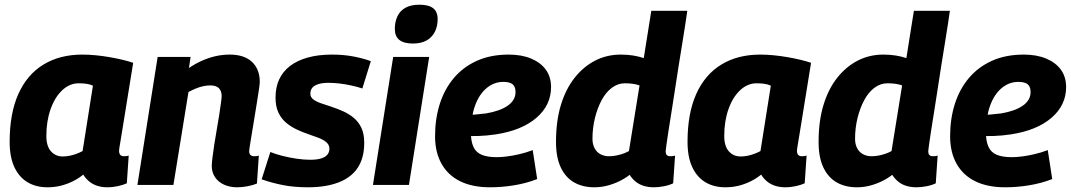

<svg xmlns="http://www.w3.org/2000/svg" viewBox="-20 -786 4553 816"><path d="M436 10Q414 10 394.5 4Q375 -2 359.5 -14.5Q344 -27 334 -44Q313 -27 288.5 -15Q264 -3 237.5 3.5Q211 10 182 10Q133 10 97 -11.5Q61 -33 41 -76Q21 -119 21 -183Q21 -304 58 -386.5Q95 -469 164.5 -511.5Q234 -554 330 -554Q358 -554 388 -551Q418 -548 446.5 -543Q475 -538 500.5 -532Q526 -526 546 -519Q531 -426 520.5 -361.5Q510 -297 503.5 -256Q497 -215 493 -192Q489 -169 487.5 -158.5Q486 -148 486 -146Q486 -134 491 -128Q496 -122 507 -122Q511 -122 516.5 -122.5Q522 -123 527 -125L519 -7Q504 0 481.5 5Q459 10 436 10ZM331 -144 375 -422Q362 -428 346.5 -430Q331 -432 314 -432Q276 -432 244.5 -402.5Q213 -373 195 -322Q177 -271 177 -208Q177 -165 196.5 -143Q216 -121 247 -121Q261 -121 276 -124Q291 -127 305.5 -132.5Q320 -138 331 -144Z M650 -544H790L783 -497Q811 -516 839.5 -528.5Q868 -541 897 -547.5Q926 -554 956 -554Q1018 -554 1051 -523Q1084 -492 1084 -438Q1084 -429 1080.5 -405.5Q1077 -382 1072 -351Q1067 -320 1061.5 -286.5Q1056 -253 1051 -222.5Q1046 -192 1042.5 -170.5Q1039 -149 1039 -143Q1039 -133 1044.5 -127.5Q1050 -122 1060 -122Q1065 -122 1070.5 -122.5Q1076 -123 1080 -125L1072 -6Q1056 1 1032.5 5.5Q1009 10 988 10Q956 10 931.5 -1.5Q907 -13 893.5 -33.5Q880 -54 880 -81Q880 -93 883 -116.5Q886 -140 890.5 -170.5Q895 -201 901 -234Q907 -267 911.5 -296.5Q916 -326 919 -348Q922 -370 922 -378Q922 -399 910.5 -411Q899 -423 873 -423Q859 -423 843 -419.5Q827 -416 811.5 -409.5Q796 -403 781 -395L717 0H564Z M1092 -24 1129 -140Q1151 -131 1180.5 -123.5Q1210 -116 1241 -111.5Q1272 -107 1298 -107Q1328 -107 1346 -113Q1364 -119 1372 -129.5Q1380 -140 1380 -154Q1380 -170 1367.5 -181Q1355 -192 1334.5 -200Q1314 -208 1290 -216Q1266 -224 1241.5 -235.5Q1217 -247 1196.5 -264Q1176 -281 1163.5 -307Q1151 -333 1151 -371Q1151 -415 1166.5 -448.5Q1182 -482 1212.5 -505.5Q1243 -529 1288 -541.5Q1333 -554 1391 -554Q1440 -554 1482 -546Q1524 -538 1556 -526L1520 -410Q1499 -417 1474 -422.5Q1449 -428 1424 -431Q1399 -434 1377 -434Q1349 -434 1331.5 -428Q1314 -422 1306.5 -412Q1299 -402 1299 -388Q1299 -373 1311.5 -363.5Q1324 -354 1344.5 -347Q1365 -340 1389.5 -332Q1414 -324 1438.5 -313Q1463 -302 1483.5 -285Q1504 -268 1516 -242.5Q1528 -217 1528 -179Q1528 -137 1516.5 -105.5Q1505 -74 1483.5 -52Q1462 -30 1432.5 -16.5Q1403 -3 1367 3.5Q1331 10 1290 10Q1229 10 1181.5 0.5Q1134 -9 1092 -24Z M1565 0 1651 -544H1804L1718 0ZM1763 -766Q1802 -766 1821 -751Q1840 -736 1840 -705Q1840 -673 1827.5 -649.5Q1815 -626 1792 -613.5Q1769 -601 1735 -601Q1696 -601 1677 -616.5Q1658 -632 1658 -663Q1658 -693 1669 -716.5Q1680 -740 1703 -753Q1726 -766 1763 -766Z M1954 -299Q1974 -297 1998.5 -299Q2023 -301 2046 -304Q2105 -314 2138 -337Q2171 -360 2171 -395Q2171 -417 2159 -427.5Q2147 -438 2119 -438Q2080 -438 2048.5 -412Q2017 -386 1999.5 -338.5Q1982 -291 1981 -226Q1981 -186 1992 -162Q2003 -138 2027.5 -128Q2052 -118 2091 -118Q2110 -118 2134 -121Q2158 -124 2186.5 -130.5Q2215 -137 2244 -148L2263 -25Q2217 -7 2165 1.5Q2113 10 2063 10Q1988 10 1936 -15.5Q1884 -41 1856.5 -90Q1829 -139 1829 -207Q1829 -281 1849 -344Q1869 -407 1908.5 -454Q1948 -501 2006.5 -527.5Q2065 -554 2142 -554Q2197 -554 2237.5 -537Q2278 -520 2300 -489.5Q2322 -459 2322 -416Q2322 -339 2260 -285.5Q2198 -232 2088 -215Q2048 -209 2012.5 -208Q1977 -207 1945 -209Z M2759 10Q2736 10 2716 4Q2696 -2 2681 -14.5Q2666 -27 2656 -43Q2637 -28 2612.5 -16Q2588 -4 2561 3Q2534 10 2506 10Q2457 10 2420.5 -10.5Q2384 -31 2363.5 -74Q2343 -117 2343 -183Q2343 -272 2364 -340.5Q2385 -409 2423 -456.5Q2461 -504 2510.5 -529Q2560 -554 2618 -554Q2647 -554 2671.5 -550Q2696 -546 2716 -539L2748 -740H2901Q2898 -719 2892.5 -682.5Q2887 -646 2879.5 -600.5Q2872 -555 2864 -504.5Q2856 -454 2848.5 -404Q2841 -354 2833.5 -308Q2826 -262 2820.5 -226Q2815 -190 2812 -168Q2809 -146 2809 -143Q2809 -133 2813.5 -127.5Q2818 -122 2829 -122Q2834 -122 2839 -122.5Q2844 -123 2849 -125L2841 -7Q2825 1 2802 5.5Q2779 10 2759 10ZM2568 -122Q2589 -122 2612 -128Q2635 -134 2653 -144L2698 -423Q2684 -428 2668.5 -430Q2653 -432 2635 -432Q2606 -432 2580.5 -413Q2555 -394 2537 -360.5Q2519 -327 2508.5 -284.5Q2498 -242 2498 -196Q2498 -173 2507 -156Q2516 -139 2532 -130.5Q2548 -122 2568 -122Z M3317 10Q3295 10 3275.5 4Q3256 -2 3240.5 -14.5Q3225 -27 3215 -44Q3194 -27 3169.5 -15Q3145 -3 3118.5 3.5Q3092 10 3063 10Q3014 10 2978 -11.5Q2942 -33 2922 -76Q2902 -119 2902 -183Q2902 -304 2939 -386.5Q2976 -469 3045.5 -511.5Q3115 -554 3211 -554Q3239 -554 3269 -551Q3299 -548 3327.5 -543Q3356 -538 3381.5 -532Q3407 -526 3427 -519Q3412 -426 3401.5 -361.5Q3391 -297 3384.5 -256Q3378 -215 3374 -192Q3370 -169 3368.5 -158.5Q3367 -148 3367 -146Q3367 -134 3372 -128Q3377 -122 3388 -122Q3392 -122 3397.5 -122.5Q3403 -123 3408 -125L3400 -7Q3385 0 3362.5 5Q3340 10 3317 10ZM3212 -144 3256 -422Q3243 -428 3227.5 -430Q3212 -432 3195 -432Q3157 -432 3125.5 -402.5Q3094 -373 3076 -322Q3058 -271 3058 -208Q3058 -165 3077.5 -143Q3097 -121 3128 -121Q3142 -121 3157 -124Q3172 -127 3186.5 -132.5Q3201 -138 3212 -144Z M3875 10Q3852 10 3832 4Q3812 -2 3797 -14.5Q3782 -27 3772 -43Q3753 -28 3728.5 -16Q3704 -4 3677 3Q3650 10 3622 10Q3573 10 3536.5 -10.5Q3500 -31 3479.5 -74Q3459 -117 3459 -183Q3459 -272 3480 -340.5Q3501 -409 3539 -456.5Q3577 -504 3626.5 -529Q3676 -554 3734 -554Q3763 -554 3787.5 -550Q3812 -546 3832 -539L3864 -740H4017Q4014 -719 4008.5 -682.5Q4003 -646 3995.5 -600.5Q3988 -555 3980 -504.5Q3972 -454 3964.5 -404Q3957 -354 3949.5 -308Q3942 -262 3936.5 -226Q3931 -190 3928 -168Q3925 -146 3925 -143Q3925 -133 3929.5 -127.5Q3934 -122 3945 -122Q3950 -122 3955 -122.5Q3960 -123 3965 -125L3957 -7Q3941 1 3918 5.5Q3895 10 3875 10ZM3684 -122Q3705 -122 3728 -128Q3751 -134 3769 -144L3814 -423Q3800 -428 3784.5 -430Q3769 -432 3751 -432Q3722 -432 3696.5 -413Q3671 -394 3653 -360.5Q3635 -327 3624.5 -284.5Q3614 -242 3614 -196Q3614 -173 3623 -156Q3632 -139 3648 -130.5Q3664 -122 3684 -122Z M4143 -299Q4163 -297 4187.5 -299Q4212 -301 4235 -304Q4294 -314 4327 -337Q4360 -360 4360 -395Q4360 -417 4348 -427.5Q4336 -438 4308 -438Q4269 -438 4237.5 -412Q4206 -386 4188.5 -338.5Q4171 -291 4170 -226Q4170 -186 4181 -162Q4192 -138 4216.5 -128Q4241 -118 4280 -118Q4299 -118 4323 -121Q4347 -124 4375.5 -130.5Q4404 -137 4433 -148L4452 -25Q4406 -7 4354 1.5Q4302 10 4252 10Q4177 10 4125 -15.5Q4073 -41 4045.5 -90Q4018 -139 4018 -207Q4018 -281 4038 -344Q4058 -407 4097.5 -454Q4137 -501 4195.5 -527.5Q4254 -554 4331 -554Q4386 -554 4426.5 -537Q4467 -520 4489 -489.5Q4511 -459 4511 -416Q4511 -339 4449 -285.5Q4387 -232 4277 -215Q4237 -209 4201.5 -208Q4166 -207 4134 -209Z"/></svg>

Font: Georama ExtraCondensed Thin
Style: Bold Italic
Weight: 700
Italic angle: -9°
Version: Version 1.001